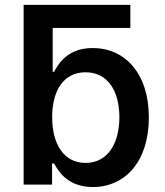

<svg xmlns="http://www.w3.org/2000/svg" viewBox="-20 -747 668 777"><path d="M507.5 -727.3H75.6V0H190.7V-85.6H198.9C218.8 -47.9 259.2 9.9 355.8 9.9C486.5 9.9 582.4 -93.8 582.4 -271.7C582.4 -451.3 484.4 -552.6 355.5 -552.6C256.4 -552.6 218.4 -492.9 198.9 -456.3H193.2V-633.9H507.5ZM191.1 -272.7C191.1 -382.5 238.6 -454.5 326.3 -454.5C416.9 -454.5 463.1 -377.5 463.1 -272.7C463.1 -166.9 416.2 -87.7 326.3 -87.7C239.3 -87.7 191.1 -162.3 191.1 -272.7Z"/></svg>

Font: Magic Ui Pro Semi Bold
Style: Regular
Weight: 600
Designer: Stefan Endress, Andreas Faust
Version: Version 1.000;FEAKit 1.0